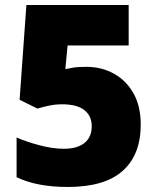

<svg xmlns="http://www.w3.org/2000/svg" viewBox="-20 -734 626 764"><path d="M324 -468Q384 -468 433 -441Q482 -414 511 -363Q540 -312 540 -238Q540 -118 468 -54Q396 10 250 10Q126 10 46 -29V-187Q84 -170 137 -156Q190 -142 234 -142Q287 -142 316 -165Q345 -188 345 -232Q345 -273 315.5 -296Q286 -319 227 -319Q200 -319 174.5 -313.5Q149 -308 129 -302L58 -337L85 -714H492V-553H249L240 -459Q256 -462 272.5 -465Q289 -468 324 -468Z"/></svg>

Font: Noto Sans Gujarati UI Black
Style: Regular
Weight: 900
Designer: Jelle Bosma - Monotype Design Team, Universal Thirst
Foundry: Monotype Imaging Inc.
Version: Version 2.106; ttfautohint (v1.8.4.7-5d5b)